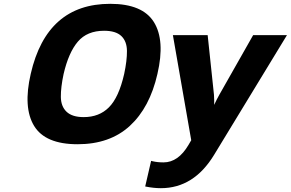

<svg xmlns="http://www.w3.org/2000/svg" viewBox="-20 -745 1522 1005"><path d="M981 -11 885 -561H1067L1100 -249Q1102 -216 1101 -196Q1115 -226 1128 -249L1305 -561H1482L1101 65Q995 240 822 240Q785 240 745 232L740 231L771 97L779 99Q804 105 836 105Q913 105 967 13ZM141 -359Q225 -725 557 -725Q726 -725 785.5 -629.5Q845 -534 804 -358Q764 -182 659.5 -86Q555 10 386 10Q217 10 158.5 -86Q100 -182 141 -359ZM630 -358Q645 -428 644.5 -478.5Q644 -529 615 -556.5Q586 -584 525 -584Q436 -584 387.5 -527Q339 -470 313 -358Q298 -288 298.5 -238Q299 -188 328.5 -160Q358 -132 418 -132Q499 -132 550 -183Q602 -235 630 -358Z"/></svg>

Font: Passageway
Style: BdIt
Weight: 700
Foundry: Ascender Corporation
Version: Version 1.11